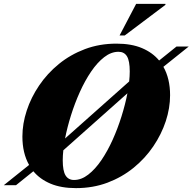

<svg xmlns="http://www.w3.org/2000/svg" viewBox="-64 -955 994 990"><path d="M813 -464Q813 -398 790.8 -330.2Q768.5 -262.5 726.5 -200.5Q684.5 -138.5 625 -90Q565.5 -41.5 490.5 -13.2Q415.5 15 328 15Q251 15 196.5 -8Q142 -31 108 -72L18.5 0H-44.5L86 -104.5Q51.5 -165.5 51.5 -251Q51.5 -317 73.8 -384.8Q96 -452.5 138 -514.5Q180 -576.5 239.5 -625Q299 -673.5 374 -701.8Q449 -730 536.5 -730Q613.5 -730 668 -707Q722.5 -684 756.5 -643L846 -715H909L778.5 -610.5Q813 -549.5 813 -464ZM547 -688Q509 -688 473.2 -660.2Q437.5 -632.5 405.8 -585.8Q374 -539 347.8 -480.8Q321.5 -422.5 302 -360.2Q282.5 -298 271.5 -241L602 -535Q605 -563 605 -586.5Q605 -641 590.8 -664.5Q576.5 -688 547 -688ZM259.5 -128.5Q259.5 -74 274 -50.5Q288.5 -27 317.5 -27Q355.5 -27 391.2 -54.8Q427 -82.5 458.8 -129.2Q490.5 -176 516.8 -234.2Q543 -292.5 562.5 -354.8Q582 -417 593 -474L262.5 -180Q259.5 -152 259.5 -128.5ZM552.5 -772 638 -935H789V-930L579 -772Z"/></svg>

Font: Newsreader Display ExtraBold
Style: Italic
Weight: 800
Italic angle: -17°
Designer: Hugues Gentile
Foundry: Production Type
Version: Version 1.001